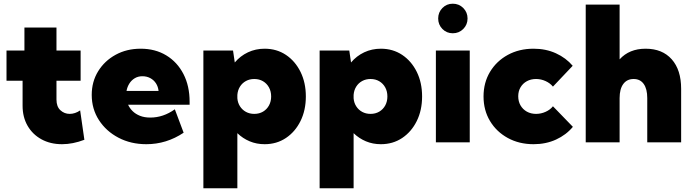

<svg xmlns="http://www.w3.org/2000/svg" viewBox="-20 -757 3681 1021"><path d="M428.7 -13.7Q367.2 9.8 310.1 9.8Q248 9.8 200.7 -16.1Q153.3 -42 126.7 -88.1Q100.1 -134.3 100.1 -194.8V-327.6H14.6V-488.3H109.9V-610.4H280.3V-488.3H408.7V-327.6H280.3V-227.5Q280.3 -189.9 301.3 -170.7Q322.3 -151.4 350.6 -151.4Q379.4 -151.4 406.2 -169.9Z M956.5 -51.3Q865.2 9.8 758.3 9.8Q675.8 9.8 610.1 -24.7Q544.4 -59.1 506.1 -118.4Q467.8 -177.7 467.8 -252.4Q467.8 -322.8 502 -378.2Q536.1 -433.6 595 -465.8Q653.8 -498 728 -498Q805.7 -498 864.3 -462.4Q922.9 -426.8 955.6 -363.3Q988.3 -299.8 988.3 -215.8V-200.2H661.1Q669.9 -181.2 685.5 -165.8Q701.2 -150.4 724.6 -141.1Q748 -131.8 779.3 -131.8Q848.1 -131.8 909.7 -175.8ZM652.8 -273.4H823.2Q820.8 -296.4 809.3 -314Q797.9 -331.5 779.1 -341.6Q760.3 -351.6 737.3 -351.6Q713.9 -351.6 696.3 -340.8Q678.7 -330.1 667.7 -312.5Q656.7 -294.9 652.8 -273.4Z M1242.2 244.1H1061.5V-488.3H1219.2L1228.5 -424.8Q1257.8 -459.5 1298.6 -478.8Q1339.4 -498 1387.2 -498Q1451.2 -498 1500.5 -465.1Q1549.8 -432.1 1578.1 -374.8Q1606.4 -317.4 1606.4 -244.1Q1606.4 -170.9 1578.1 -113.5Q1549.8 -56.2 1500.5 -23.2Q1451.2 9.8 1387.2 9.8Q1344.2 9.8 1307.6 -5.6Q1271 -21 1242.2 -48.8ZM1332 -151.4Q1358.4 -151.4 1378.7 -163.3Q1398.9 -175.3 1410.4 -196.3Q1421.9 -217.3 1421.9 -244.1Q1421.9 -271 1410.4 -292Q1398.9 -313 1378.7 -325Q1358.4 -336.9 1332 -336.9Q1307.6 -336.9 1287.8 -326.2Q1268.1 -315.4 1256.1 -296.4Q1244.1 -277.3 1242.2 -252.4V-234.4Q1244.1 -210.4 1256.1 -191.7Q1268.1 -172.9 1287.8 -162.1Q1307.6 -151.4 1332 -151.4Z M1860.4 244.1H1679.7V-488.3H1837.4L1846.7 -424.8Q1876 -459.5 1916.7 -478.8Q1957.5 -498 2005.4 -498Q2069.3 -498 2118.7 -465.1Q2168 -432.1 2196.3 -374.8Q2224.6 -317.4 2224.6 -244.1Q2224.6 -170.9 2196.3 -113.5Q2168 -56.2 2118.7 -23.2Q2069.3 9.8 2005.4 9.8Q1962.4 9.8 1925.8 -5.6Q1889.2 -21 1860.4 -48.8ZM1950.2 -151.4Q1976.6 -151.4 1996.8 -163.3Q2017.1 -175.3 2028.6 -196.3Q2040 -217.3 2040 -244.1Q2040 -271 2028.6 -292Q2017.1 -313 1996.8 -325Q1976.6 -336.9 1950.2 -336.9Q1925.8 -336.9 1906 -326.2Q1886.2 -315.4 1874.3 -296.4Q1862.3 -277.3 1860.4 -252.4V-234.4Q1862.3 -210.4 1874.3 -191.7Q1886.2 -172.9 1906 -162.1Q1925.8 -151.4 1950.2 -151.4Z M2387.7 -580.1Q2355 -580.1 2332.5 -603Q2310.1 -626 2310.1 -658.7Q2310.1 -691.4 2332.5 -714.4Q2355 -737.3 2387.7 -737.3Q2420.9 -737.3 2443.6 -714.4Q2466.3 -691.4 2466.3 -658.7Q2466.3 -626 2443.6 -603Q2420.9 -580.1 2387.7 -580.1ZM2478 0H2297.9V-488.3H2478Z M3026.4 -82.5Q2990.7 -39.6 2937 -14.9Q2883.3 9.8 2817.4 9.8Q2740.7 9.8 2680.4 -23.2Q2620.1 -56.2 2585.7 -113.5Q2551.3 -170.9 2551.3 -244.1Q2551.3 -317.4 2585.7 -374.8Q2620.1 -432.1 2680.4 -465.1Q2740.7 -498 2817.4 -498Q2882.8 -498 2936.3 -473.6Q2989.7 -449.2 3025.4 -407.2L2920.4 -296.4Q2905.3 -314.9 2881.1 -325.9Q2856.9 -336.9 2830.6 -336.9Q2803.2 -336.9 2781.7 -325.2Q2760.3 -313.5 2748 -292.7Q2735.8 -272 2735.8 -245.1Q2735.8 -217.8 2748 -196.5Q2760.3 -175.3 2781.7 -163.3Q2803.2 -151.4 2830.6 -151.4Q2856.9 -151.4 2881.3 -162.4Q2905.8 -173.3 2920.4 -191.9Z M3094.7 0V-732.4H3274.9V-441.4Q3326.2 -498 3413.1 -498Q3502 -498 3552 -441.7Q3602.1 -385.3 3602.1 -284.7V0H3421.9V-235.4Q3421.9 -284.2 3403.1 -310.5Q3384.3 -336.9 3349.6 -336.9Q3314 -336.9 3294.4 -310.3Q3274.9 -283.7 3274.9 -235.4V0Z"/></svg>

Font: Kumbh Sans Black
Style: Regular
Weight: 900
Version: Version 1.005